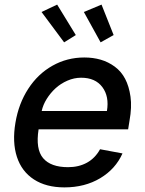

<svg xmlns="http://www.w3.org/2000/svg" viewBox="-20 -802 629 833"><path d="M259.6 11Q180 11 127 -23.6Q73.9 -58.2 53.3 -121.6Q32.7 -185 46.9 -269.2Q60.7 -352.3 102.5 -416.7Q144.2 -481.2 207.6 -516.9Q271 -552.6 345.9 -552.6Q384.2 -552.6 417.1 -543Q449.9 -533.4 478 -512.8Q506 -492.2 522.9 -460Q539.8 -427.9 546.2 -382.6Q552.6 -337.4 541.9 -278.4L535.9 -240.8H147.4Q133.9 -154.8 167.1 -115.8Q200.3 -76.7 275.2 -76.7Q322.1 -76.7 357.6 -96.4Q393.1 -116.1 414.1 -154.5L511.4 -136.4Q481.5 -68.9 414.8 -28.9Q348 11 259.6 11ZM160.9 -320.3H443.9Q454.5 -383.5 424 -424.2Q393.5 -464.8 332 -464.8Q301.8 -464.8 272.7 -452.2Q243.6 -439.6 221.2 -419.2Q198.9 -398.8 182.7 -372.9Q166.5 -346.9 160.9 -320.3ZM416.5 -618.3 343.8 -750 420.5 -782 473 -649.9ZM258.2 -618.3 160.2 -750 228 -782 308.9 -649.9Z"/></svg>

Font: Karasuma Gothic
Style: Medium Italic
Weight: 500
Italic angle: 9.39998°
Designer: Rasmus Andersson / Ryoko Nishizuka
Foundry: Genbu
Version: Version 1.00